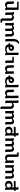

<svg xmlns="http://www.w3.org/2000/svg" viewBox="4192 -4888 965 9388"><g transform="rotate(-90 4674.0 -193.5)"><path d="M296.9 -143.1Q399.4 -143.1 399.4 -247.6Q399.4 -352.1 315.4 -352.1Q242.7 -352.1 204.6 -295.4V-173.8Q243.2 -143.1 296.9 -143.1ZM204.6 123.5Q204.6 148.4 208.7 170.4Q212.9 192.4 222.7 208.5Q195.8 234.4 159.2 234.4Q89.8 234.4 89.8 172.9V89.4H32.2Q32.2 0 79.1 0H89.8V-302.2Q89.8 -356 68.4 -399.4Q98.6 -424.8 139.2 -424.8Q190.9 -424.8 198.7 -367.2H199.7Q250 -427.2 336.9 -427.2Q420.9 -427.2 472.4 -382.3Q523.9 -337.4 523.9 -251.5Q523.9 -165.5 465.8 -113.5Q407.7 -61.5 312.5 -61.5Q245.6 -61.5 204.6 -96.2V0H523.9Q523.9 89.4 477.5 89.4H204.6Z M1179.7 -46.9H1178.2Q1120.1 10.7 1041.5 10.7Q959.5 10.7 922.4 -57.6Q857.4 10.7 769.5 10.7Q711.4 10.7 672.9 -31.7Q634.3 -74.2 634.3 -147V-316.4Q634.3 -341.3 630.1 -363.3Q626 -385.3 616.2 -401.4Q642.6 -423.8 693.4 -423.8Q750.5 -423.8 750.5 -362.3V-173.8Q750.5 -124 769 -99.9Q787.6 -75.7 824.2 -75.7Q868.2 -75.7 902.8 -106Q899.9 -122.6 899.9 -142.1V-418H1017.6V-173.8Q1017.6 -124 1036.4 -99.4Q1055.2 -74.7 1090.8 -74.7Q1130.4 -74.7 1171.4 -105.5V-418H1289.6V-115.7Q1289.6 -66.9 1311 -23.4Q1281.2 6.8 1236.3 6.8Q1185.5 6.8 1179.7 -46.9Z M1928.7 234.4H1733.4Q1698.2 234.4 1698.2 198.7V-235.8Q1698.2 -289.6 1675.8 -316.4Q1653.3 -343.3 1616.2 -343.3Q1562.5 -343.3 1522.5 -310.1V0H1405.8V-302.2Q1405.8 -346.2 1384.3 -394.5Q1412.6 -424.8 1454.6 -424.8Q1508.8 -424.8 1515.6 -369.6H1517.1Q1577.6 -428.2 1665.5 -428.2Q1731.9 -428.2 1773.9 -386Q1815.9 -343.8 1815.9 -271V125.5Q1815.9 161.1 1851.6 161.1H1870.1Q1928.7 161.1 1928.7 234.4Z M2488.8 -46.9H2487.3Q2429.2 10.7 2350.6 10.7Q2268.6 10.7 2231.4 -57.6Q2166.5 10.7 2078.6 10.7Q2020.5 10.7 1981.9 -31.7Q1943.4 -74.2 1943.4 -147V-316.4Q1943.4 -341.3 1939.2 -363.3Q1935.1 -385.3 1925.3 -401.4Q1951.7 -423.8 2002.4 -423.8Q2059.6 -423.8 2059.6 -362.3V-173.8Q2059.6 -124 2078.1 -99.9Q2096.7 -75.7 2133.3 -75.7Q2177.2 -75.7 2211.9 -106Q2209 -122.6 2209 -142.1V-418H2326.7V-173.8Q2326.7 -124 2345.5 -99.4Q2364.3 -74.7 2399.9 -74.7Q2439.5 -74.7 2480.5 -105.5V-418H2598.6V-115.7Q2598.6 -66.9 2620.1 -23.4Q2590.3 6.8 2545.4 6.8Q2494.6 6.8 2488.8 -46.9Z M2948.2 -143.1Q3050.8 -143.1 3050.8 -247.6Q3050.8 -352.1 2966.8 -352.1Q2894 -352.1 2856 -295.4V-173.8Q2894.5 -143.1 2948.2 -143.1ZM2856 123.5Q2856 148.4 2860.1 170.4Q2864.3 192.4 2874 208.5Q2847.2 234.4 2810.5 234.4Q2741.2 234.4 2741.2 172.9V89.4H2683.6Q2683.6 0 2730.5 0H2741.2V-302.2Q2741.2 -356 2719.7 -399.4Q2750 -424.8 2790.5 -424.8Q2842.3 -424.8 2850.1 -367.2H2851.1Q2901.4 -427.2 2988.3 -427.2Q3072.3 -427.2 3123.8 -382.3Q3175.3 -337.4 3175.3 -251.5Q3175.3 -165.5 3117.2 -113.5Q3059.1 -61.5 2963.9 -61.5Q2897 -61.5 2856 -96.2V0H3175.3Q3175.3 89.4 3128.9 89.4H2856Z M3831.1 -46.9H3829.6Q3771.5 10.7 3692.9 10.7Q3610.8 10.7 3573.7 -57.6Q3508.8 10.7 3420.9 10.7Q3362.8 10.7 3324.2 -31.7Q3285.6 -74.2 3285.6 -147V-316.4Q3285.6 -341.3 3281.5 -363.3Q3277.3 -385.3 3267.6 -401.4Q3293.9 -423.8 3344.7 -423.8Q3401.9 -423.8 3401.9 -362.3V-173.8Q3401.9 -124 3420.4 -99.9Q3439 -75.7 3475.6 -75.7Q3519.5 -75.7 3554.2 -106Q3551.3 -122.6 3551.3 -142.1V-418H3668.9V-173.8Q3668.9 -124 3687.7 -99.4Q3706.5 -74.7 3742.2 -74.7Q3781.7 -74.7 3822.8 -105.5V-418H3940.9V-115.7Q3940.9 -66.9 3962.4 -23.4Q3932.6 6.8 3887.7 6.8Q3836.9 6.8 3831.1 -46.9Z M4449.7 123.5Q4449.7 148.4 4454.6 170.4Q4459.5 192.4 4470.2 208.5Q4439.9 234.4 4397.9 234.4Q4336.4 234.4 4336.4 172.9V-47.9Q4272.9 6.8 4198.2 6.8Q4131.8 6.8 4088.6 -33.9Q4045.4 -74.7 4045.4 -147V-545.4Q4045.4 -570.3 4041.5 -592.3Q4037.6 -614.3 4027.8 -630.4Q4054.7 -656.2 4097.7 -656.2Q4160.6 -656.2 4160.6 -594.7V-194.8Q4160.6 -135.7 4182.6 -106.7Q4204.6 -77.6 4241.2 -77.6Q4283.7 -77.6 4334 -109.4V-311Q4334 -335.9 4329.8 -357.9Q4325.7 -379.9 4315.9 -396Q4342.8 -421.9 4386.7 -421.9Q4449.7 -421.9 4449.7 -360.4Z M4570.8 -302.2Q4570.8 -346.2 4549.3 -394.5Q4577.6 -424.8 4619.6 -424.8Q4673.8 -424.8 4680.7 -369.6H4682.1Q4742.7 -428.2 4830.6 -428.2Q4897 -428.2 4939 -386Q4981 -343.8 4981 -271V-100.1Q4981 -75.2 4985.1 -53.2Q4989.3 -31.2 4999 -15.1Q4972.2 5.9 4927.2 5.9Q4863.3 5.9 4863.3 -55.7V-235.8Q4863.3 -289.6 4840.8 -316.4Q4818.4 -343.3 4781.2 -343.3Q4727.5 -343.3 4687.5 -310.1V123.5Q4687.5 148.4 4691.4 170.4Q4695.3 192.4 4705.1 208.5Q4671.9 234.4 4630.4 234.4Q4570.8 234.4 4570.8 172.9Z M5440.4 -85Q5467.8 -85 5486.3 -107.9Q5504.9 -130.9 5504.9 -173.8H5469.7Q5402.3 -173.8 5402.3 -121.6Q5402.3 -85 5440.4 -85ZM5158.2 234.4Q5103 234.4 5103 172.9V-295.4Q5103 -351.1 5082 -399.4Q5111.3 -424.8 5165.5 -424.8Q5201.7 -424.8 5209 -367.2H5210.4Q5268.1 -423.8 5401.9 -423.8Q5517.6 -423.8 5566.4 -377.9Q5615.2 -332 5620.6 -258.8H5682.6Q5682.6 -172.9 5620.6 -172.9Q5620.6 -98.1 5575.2 -42.2Q5529.8 13.7 5450.7 13.7Q5382.3 13.7 5344.7 -22.5Q5307.1 -58.6 5307.1 -116.7Q5307.1 -185.5 5350.8 -222.2Q5394.5 -258.8 5469.2 -258.8H5500Q5496.1 -308.6 5463.4 -330.3Q5430.7 -352.1 5373 -352.1Q5265.6 -352.1 5214.8 -295.4V123.5Q5214.8 178.7 5232.9 208.5Q5199.7 234.4 5158.2 234.4Z M5872.6 -369.6H5874Q5934.6 -428.2 6022.5 -428.2Q6088.9 -428.2 6130.9 -386Q6172.9 -343.8 6172.9 -271V-100.1Q6172.9 -75.2 6177 -53.2Q6181.2 -31.2 6190.9 -15.1Q6164.1 5.9 6119.1 5.9Q6055.2 5.9 6055.2 -55.7V-235.8Q6055.2 -289.6 6032.7 -316.4Q6010.3 -343.3 5973.1 -343.3Q5919.4 -343.3 5879.4 -310.1V0H5762.7V-302.2Q5762.7 -346.2 5741.2 -394.5Q5769.5 -424.8 5811.5 -424.8Q5865.7 -424.8 5872.6 -369.6Z M6442.9 -73.2H6543.9Q6595.7 -73.2 6595.7 0H6327.1Q6293 0 6293 -34.2V-305.7Q6293 -355 6274.9 -390.6Q6299.3 -421.4 6349.6 -421.4Q6408.2 -421.4 6408.2 -359.9V-107.9Q6408.2 -73.2 6442.9 -73.2Z M7016.6 -85Q7043.9 -85 7062.5 -107.9Q7081.1 -130.9 7081.1 -173.8H7045.9Q6978.5 -173.8 6978.5 -121.6Q6978.5 -85 7016.6 -85ZM6734.4 234.4Q6679.2 234.4 6679.2 172.9V-295.4Q6679.2 -351.1 6658.2 -399.4Q6687.5 -424.8 6741.7 -424.8Q6777.8 -424.8 6785.2 -367.2H6786.6Q6844.2 -423.8 6978 -423.8Q7093.8 -423.8 7142.6 -377.9Q7191.4 -332 7196.8 -258.8H7258.8Q7258.8 -172.9 7196.8 -172.9Q7196.8 -98.1 7151.4 -42.2Q7106 13.7 7026.9 13.7Q6958.5 13.7 6920.9 -22.5Q6883.3 -58.6 6883.3 -116.7Q6883.3 -185.5 6927 -222.2Q6970.7 -258.8 7045.4 -258.8H7076.2Q7072.3 -308.6 7039.6 -330.3Q7006.8 -352.1 6949.2 -352.1Q6841.8 -352.1 6791 -295.4V123.5Q6791 178.7 6809.1 208.5Q6775.9 234.4 6734.4 234.4Z M7253.4 268.6Q7231.9 258.3 7231.9 239.7Q7231.9 218.8 7284.2 178.7Q7347.2 130.4 7347.2 -16.1V-305.7Q7347.2 -362.8 7324.7 -390.6Q7349.1 -421.4 7401.4 -421.4Q7463.4 -421.4 7463.4 -345.2V-25.9Q7463.4 226.6 7253.4 268.6Z M8131.3 -46.9H8129.9Q8071.8 10.7 7993.2 10.7Q7911.1 10.7 7874 -57.6Q7809.1 10.7 7721.2 10.7Q7663.1 10.7 7624.5 -31.7Q7585.9 -74.2 7585.9 -147V-316.4Q7585.9 -341.3 7581.8 -363.3Q7577.6 -385.3 7567.9 -401.4Q7594.2 -423.8 7645 -423.8Q7702.1 -423.8 7702.1 -362.3V-173.8Q7702.1 -124 7720.7 -99.9Q7739.3 -75.7 7775.9 -75.7Q7819.8 -75.7 7854.5 -106Q7851.6 -122.6 7851.6 -142.1V-418H7969.2V-173.8Q7969.2 -124 7988 -99.4Q8006.8 -74.7 8042.5 -74.7Q8082 -74.7 8123 -105.5V-418H8241.2V-115.7Q8241.2 -66.9 8262.7 -23.4Q8232.9 6.8 8188 6.8Q8137.2 6.8 8131.3 -46.9Z M8468.8 -194.8Q8468.8 -135.7 8490.7 -106.7Q8512.7 -77.6 8549.3 -77.6Q8591.8 -77.6 8642.1 -109.4V-311Q8642.1 -335.9 8637.9 -357.9Q8633.8 -379.9 8624 -396Q8650.9 -421.9 8694.8 -421.9Q8757.8 -421.9 8757.8 -360.4V-120.1Q8757.8 -76.2 8784.2 -7.8Q8750 17.1 8709 17.1Q8654.8 17.1 8648.4 -51.3Q8583.5 6.8 8506.3 6.8Q8439.9 6.8 8396.7 -33.9Q8353.5 -74.7 8353.5 -147V-525.9Q8353.5 -582.5 8257.8 -582.5L8254.9 -646.5Q8316.4 -656.2 8371.6 -656.2Q8468.8 -656.2 8468.8 -550.8Z M8884.8 -302.2Q8884.8 -346.2 8863.3 -394.5Q8891.6 -424.8 8933.6 -424.8Q8987.8 -424.8 8994.6 -369.6H8996.1Q9056.6 -428.2 9144.5 -428.2Q9210.9 -428.2 9252.9 -386Q9294.9 -343.8 9294.9 -271V-100.1Q9294.9 -75.2 9299.1 -53.2Q9303.2 -31.2 9313 -15.1Q9286.1 5.9 9241.2 5.9Q9177.2 5.9 9177.2 -55.7V-235.8Q9177.2 -289.6 9154.8 -316.4Q9132.3 -343.3 9095.2 -343.3Q9041.5 -343.3 9001.5 -310.1V129.4Q9001.5 161.1 9032.7 161.1H9236.3Q9294.9 161.1 9294.9 234.4H8916Q8884.8 234.4 8884.8 202.6Z"/></g></svg>

Font: Bainsley
Style: Bold
Weight: 700
Designer: Paul James MIller
Foundry: High-Logic / Made with FontCreator
Version: Version 1.411;March 28, 2021;FontCreator 13.0.0.2683 64-bit